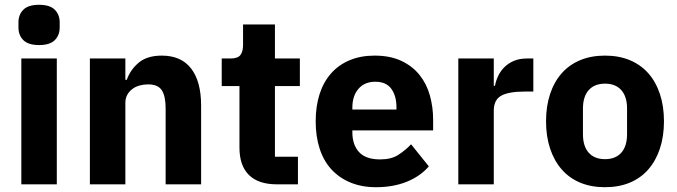

<svg xmlns="http://www.w3.org/2000/svg" viewBox="-20 -769 2826 801"><path d="M143 -581Q98 -581 77.5 -601.5Q57 -622 57 -654V-676Q57 -708 77.5 -728.5Q98 -749 143 -749Q188 -749 208.5 -728.5Q229 -708 229 -676V-654Q229 -622 208.5 -601.5Q188 -581 143 -581ZM69 -525H217V0H69Z M355 0V-525H503V-436H509Q523 -477 558 -507Q593 -537 655 -537Q736 -537 777.5 -483Q819 -429 819 -329V0H671V-317Q671 -368 655 -392.5Q639 -417 598 -417Q580 -417 563 -412.5Q546 -408 532.5 -398Q519 -388 511 -373.5Q503 -359 503 -340V0Z M1135 0Q1058 0 1018.5 -39Q979 -78 979 -153V-410H905V-525H942Q972 -525 983 -539.5Q994 -554 994 -581V-667H1127V-525H1231V-410H1127V-115H1223V0Z M1549 12Q1489 12 1442 -7.5Q1395 -27 1362.5 -62.5Q1330 -98 1313.5 -149Q1297 -200 1297 -263Q1297 -325 1313 -375.5Q1329 -426 1360.5 -462Q1392 -498 1438 -517.5Q1484 -537 1543 -537Q1608 -537 1654.5 -515Q1701 -493 1730.5 -456Q1760 -419 1773.5 -370.5Q1787 -322 1787 -269V-225H1450V-217Q1450 -165 1478 -134.5Q1506 -104 1566 -104Q1612 -104 1641 -122.5Q1670 -141 1695 -167L1769 -75Q1734 -34 1677.5 -11Q1621 12 1549 12ZM1546 -428Q1501 -428 1475.5 -398.5Q1450 -369 1450 -320V-312H1634V-321Q1634 -369 1612.5 -398.5Q1591 -428 1546 -428Z M1892 0V-525H2040V-411H2045Q2049 -433 2059 -453.5Q2069 -474 2085.5 -490Q2102 -506 2125 -515.5Q2148 -525 2179 -525H2205V-387H2168Q2103 -387 2071.5 -370Q2040 -353 2040 -307V0Z M2504 12Q2446 12 2400.5 -7Q2355 -26 2323.5 -62Q2292 -98 2275 -149Q2258 -200 2258 -263Q2258 -326 2275 -377Q2292 -428 2323.5 -463.5Q2355 -499 2400.5 -518Q2446 -537 2504 -537Q2562 -537 2607.5 -518Q2653 -499 2684.5 -463.5Q2716 -428 2733 -377Q2750 -326 2750 -263Q2750 -200 2733 -149Q2716 -98 2684.5 -62Q2653 -26 2607.5 -7Q2562 12 2504 12ZM2504 -105Q2548 -105 2572 -132Q2596 -159 2596 -209V-316Q2596 -366 2572 -393Q2548 -420 2504 -420Q2460 -420 2436 -393Q2412 -366 2412 -316V-209Q2412 -159 2436 -132Q2460 -105 2504 -105Z"/></svg>

Font: IBMPlexSans-Bold
Style: Bold
Weight: 700
Designer: Mike Abbink, Paul van der Laan, Pieter van Rosmalen
Foundry: Bold Monday
Version: Version 3.1